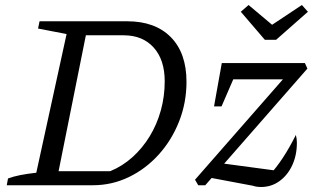

<svg xmlns="http://www.w3.org/2000/svg" viewBox="-20 -740 1261 767"><path d="M488 -655Q600 -655 662.5 -591.5Q725 -528 725 -413Q725 -330 695.5 -255Q666 -180 614 -122.5Q562 -65 494.5 -32.5Q427 0 351 0H7L12 -27Q33 -35 61 -40.5Q89 -46 125 -50L246 -604L132 -626L138 -655ZM420 -56Q469 -76 509 -112Q549 -148 578 -195.5Q607 -243 622.5 -299Q638 -355 638 -415Q638 -501 594 -550Q550 -599 474 -599H323L214 -56ZM772 0 759 -22 1167 -488H1198L1208 -466L800 0ZM990 2 804 -33 855 -89 1094 -57 1056 -40Q1084 -70 1110.5 -110.5Q1137 -151 1162 -201Q1164 -193 1165 -185Q1166 -177 1166 -170Q1166 -120 1147.5 -80Q1129 -40 1096.5 -16.5Q1064 7 1023 7Q1004 7 990 2ZM835 -315 866 -488H940L865 -315ZM890 -423 866 -488H1198L1131 -423ZM1038 -581 942 -693 973 -720 1067 -641 1186 -720 1210 -693 1083 -581Z"/></svg>

Font: Piazzolla Thin
Style: Italic
Weight: 400
Italic angle: -11.3°
Version: Version 2.005